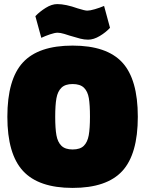

<svg xmlns="http://www.w3.org/2000/svg" viewBox="-20 -906 710 939"><path d="M16 -335Q16 -518 92 -600.5Q168 -683 335 -683Q502 -683 578 -600.5Q654 -518 654 -335Q654 -152 578 -69.5Q502 13 335 13Q169 13 92.5 -70Q16 -153 16 -335ZM420 -335Q420 -393 414.5 -426Q409 -459 390.5 -477Q372 -495 335 -495Q299 -495 280.5 -477Q262 -459 256 -425.5Q250 -392 250 -335Q250 -278 256 -244.5Q262 -211 280.5 -193Q299 -175 335 -175Q372 -175 390 -193Q408 -211 414 -244.5Q420 -278 420 -335ZM320 -732Q315 -734 295 -740Q275 -746 262 -746Q248 -746 224.5 -738Q201 -730 182 -721L153 -827Q174 -849 203.5 -867.5Q233 -886 260 -886Q301 -886 360 -865Q395 -854 407 -854Q420 -854 444 -861Q468 -868 489 -877L518 -770Q498 -748 468 -730Q438 -712 411 -712Q392 -712 372.5 -717Q353 -722 320 -732Z"/></svg>

Font: Cairo Black
Style: Regular
Weight: 900
Designer: Mohamed Gaber, Accademia di Belle Arti di Urbino and others
Foundry: Kief Type Foundry, Accademia di Belle Arti di Urbino and others
Version: Version 3.011